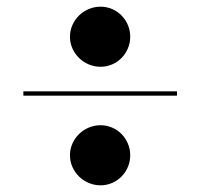

<svg xmlns="http://www.w3.org/2000/svg" viewBox="-20 -665 600 575"><path d="M189.5 -555C189.5 -505.5 231.5 -465 281 -465C330.5 -465 370 -505.5 370 -555C370 -604.5 330.5 -645 281 -645C231.5 -645 189.5 -604.5 189.5 -555ZM50 -391.5V-378.5H510V-391.5ZM189.5 -200C189.5 -150.5 231.5 -110 281 -110C330.5 -110 370 -150.5 370 -200C370 -249.5 330.5 -290 281 -290C231.5 -290 189.5 -249.5 189.5 -200Z"/></svg>

Font: Bodoni* 16pt Fatface
Style: Italic
Weight: 900
Italic angle: -13°
Version: Version 2.3